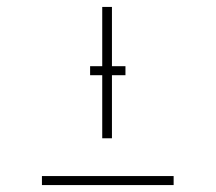

<svg xmlns="http://www.w3.org/2000/svg" viewBox="-20 -535 622 554"><path d="M275 -136V-318H240V-344H275V-515H303V-344H342V-318H303V-136ZM101 -1V-27H481V-1Z"/></svg>

Font: Literata 60pt Light
Style: Regular
Weight: 300
Designer: Latin by Veronika Burian and Jose Scaglione. Greek by Irene Vlachou. Cyrillic by Vera Evstafieva.
Foundry: TypeTogether
Version: Version 3.103;gftools[0.9.29]